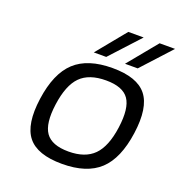

<svg xmlns="http://www.w3.org/2000/svg" viewBox="-128 -810 873 929"><g transform="rotate(20 308.0 -345.0)"><path d="M364.7 -509.8Q491.7 -509.8 540.5 -448.2Q589.4 -386.7 570.3 -250Q551.3 -113.8 484.9 -52Q418.5 9.8 291.5 9.8Q164.1 9.8 115 -51.8Q65.9 -113.3 85 -250Q104 -386.2 170.7 -448Q237.3 -509.8 364.7 -509.8ZM165 -250Q150.9 -147.9 182.6 -102.5Q214.4 -57.1 300.8 -57.1Q386.2 -57.1 431.2 -102.5Q476.1 -147.9 490.2 -250Q504.4 -353 473.1 -397.9Q441.9 -442.9 355.5 -442.9Q268.1 -442.9 223.6 -397.9Q179.2 -353 165 -250ZM252.4 -549.8 375.5 -700.2H454.6L316.4 -549.8ZM413.1 -549.8 536.6 -700.2H616.2L478.5 -549.8Z"/></g></svg>

Font: Fivo Sans
Style: Italic
Weight: 400
Designer: Alexander Slobzheninov
Foundry: Alexander Slobzheninov
Version: 1.0